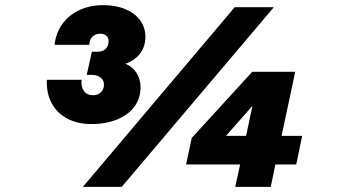

<svg xmlns="http://www.w3.org/2000/svg" viewBox="-20 -726 1340 746"><path d="M162 -416H297Q294 -389 306 -372.5Q318 -356 341 -356Q360 -356 372 -367.5Q384 -379 384 -398Q384 -414 371 -424.5Q358 -435 338 -435H317L337 -525H359Q380 -525 391 -536.5Q402 -548 402 -567Q402 -580 393 -587.5Q384 -595 370 -595Q351 -595 339.5 -584Q328 -573 327 -552H192Q197 -598 222.5 -633Q248 -668 289 -687Q330 -706 381 -706Q430 -706 467 -690.5Q504 -675 524.5 -647Q545 -619 545 -583Q545 -546 524.5 -518.5Q504 -491 467 -478Q494 -468 510 -443.5Q526 -419 526 -387Q526 -344 502.5 -312Q479 -280 435.5 -262Q392 -244 335 -244Q281 -244 241 -265.5Q201 -287 180.5 -325.5Q160 -364 162 -416ZM892 -698H1044L453 0H302ZM913 -87H703L725 -190L960 -447H1127L1074 -198H1154L1131 -87H1050L1032 0H894ZM936 -198 961 -315 858 -198Z"/></svg>

Font: Azeret Mono ExtraBold
Style: Italic
Weight: 800
Italic angle: -12°
Designer: Martin Vácha
Foundry: Displaay
Version: Version 1.000; Glyphs 3.0.3, build 3074